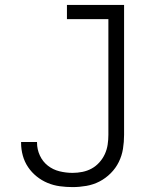

<svg xmlns="http://www.w3.org/2000/svg" viewBox="-20 -755 640 783"><path d="M276 8Q250 8 224 4.5Q198 1 174 -9Q150 -19 129.5 -35.5Q109 -52 94.5 -73.5Q80 -95 73 -120.5Q66 -146 66 -172V-176H131V-173Q131 -146 142.5 -121Q154 -96 175 -79.5Q196 -63 222.5 -56.5Q249 -50 276 -50Q296 -50 316 -54Q336 -58 353.5 -67.5Q371 -77 385 -92.5Q399 -108 407.5 -126.5Q416 -145 419 -165Q422 -185 422 -205V-677H253V-735H486V-205Q486 -176 481.5 -148Q477 -120 464.5 -94.5Q452 -69 431.5 -48.5Q411 -28 386 -15Q361 -2 332.5 3Q304 8 276 8Z"/></svg>

Font: Iosevka Light Extended
Style: Regular
Weight: 300
Width: 7
Monospace: yes
Designer: Belleve Invis
Foundry: Belleve Invis
Version: Version 32.5.0; ttfautohint (v1.8.4)